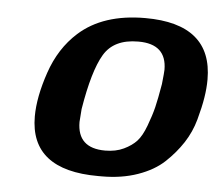

<svg xmlns="http://www.w3.org/2000/svg" viewBox="-42 -520 659 577"><g transform="rotate(5 288.0 -231.5)"><path d="M68.8 -150.9Q68.8 -209 94.5 -284.4Q120.1 -359.9 173.8 -408.2Q247.1 -474.1 374 -474.1Q576.2 -474.1 576.2 -306.2Q576.2 -280.3 571.5 -251.2Q566.9 -222.2 556.4 -184.1Q545.9 -146 524.4 -113Q502.9 -80.1 472.4 -51.5Q441.9 -22.9 393.6 -5.9Q345.2 11.2 285.2 11.2H273.9Q68.8 11.2 68.8 -150.9ZM204.1 -146Q204.1 -66.9 288.1 -66.9Q320.3 -66.9 344.2 -78.4Q368.2 -89.8 382.6 -105.5Q397 -121.1 408.9 -153.1Q420.9 -185.1 427 -210Q433.1 -234.9 440.9 -280.8Q444.8 -316.9 444.8 -324.2Q444.8 -401.9 359.9 -401.9Q359.4 -401.9 358.9 -401.9Q285.6 -401.9 255.9 -351.8Q226.1 -301.8 207 -185.1Q204.1 -151.9 204.1 -146Z"/></g></svg>

Font: CMU Sans Serif
Style: BoldOblique
Weight: 700
Italic angle: -12°
Version: Version 0.7.0